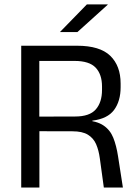

<svg xmlns="http://www.w3.org/2000/svg" viewBox="-20 -845 615 865"><path d="M447.8 0 429.8 -131.1Q424.9 -168.1 413 -195.4Q401.2 -222.6 376.2 -238Q351.3 -253.5 306.2 -253.5L132.4 -253.9V-319.6L318.2 -320.1Q383.7 -320.1 411.6 -352.2Q439.6 -384.3 439.6 -439.8V-455Q439.6 -509.9 411 -540.2Q382.3 -570.5 315.9 -570.5H130.2V-639H327.1Q429.8 -639 476.6 -593.8Q523.4 -548.5 523.4 -468.9V-451.9Q523.4 -389.7 494 -349.8Q464.6 -309.9 396.1 -301.5L395.8 -291.5L360.6 -304Q415.9 -300.1 446.1 -279.8Q476.3 -259.5 490.3 -224.5Q504.4 -189.4 511.9 -140.3L533.7 0ZM75.6 0V-639H157.1V-297.3L157.5 -266.1V0ZM371.3 -825.1H465.2V-823.7L328.6 -700.4H250.7V-701.3Z"/></svg>

Font: Anek Latin Medium
Style: Regular
Weight: 500
Designer: Yesha Goshar
Foundry: Ek Type
Version: Version 1.003